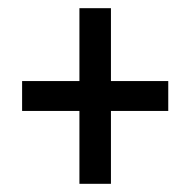

<svg xmlns="http://www.w3.org/2000/svg" viewBox="-20 -592 465 469"><path d="M174 -143V-321H34V-394H174V-572H251V-394H391V-321H251V-143Z"/></svg>

Font: Noto Serif Bengali ExtraCondensed Black
Style: Regular
Weight: 900
Width: 2
Designer: Juan Bruce, Universal Thirst, Indian Type Foundry and the Monotype Design Team.
Foundry: Monotype Imaging Inc.
Version: Version 2.003; ttfautohint (v1.8.4.7-5d5b)